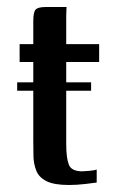

<svg xmlns="http://www.w3.org/2000/svg" viewBox="-20 -525 337 548"><path d="M29 -290H75V-348H36V-399H75V-465Q75 -491 82 -498Q89 -505 111 -505H170Q170 -503 169.5 -496.5Q169 -490 169 -478V-399H263V-348H169V-290H240V-266H169V-114Q169 -74 176.5 -55Q184 -36 215 -36Q221 -36 236 -37.5Q251 -39 256 -41V-4Q249 -3 224.5 0Q200 3 177 3Q134 3 112.5 -8Q91 -19 83.5 -38Q76 -57 75.5 -79Q75 -101 75 -123V-266H29Z"/></svg>

Font: Genos Medium
Style: Regular
Weight: 500
Designer: Robert E. Leuschke
Foundry: Robert E. Leuschke
Version: Version 1.010; ttfautohint (v1.8.3)